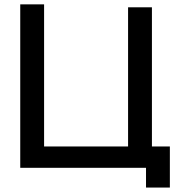

<svg xmlns="http://www.w3.org/2000/svg" viewBox="-20 -770 841 881"><path d="M677.1 -97.9V-736.5H567.7V-97.9H182.3V-750H72.9V0H650V90.6H759.4V-97.9Z"/></svg>

Font: Manrope Semibold
Style: Regular
Weight: 600
Width: 4
Designer: Michael Sharanda
Foundry: Michael Sharanda
Version: Version 2.000;PS 002.000;hotconv 1.0.88;makeotf.lib2.5.64775